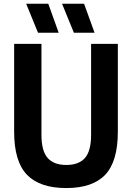

<svg xmlns="http://www.w3.org/2000/svg" viewBox="-20 -968 686 998"><path d="M324.5 9.5Q187 9.5 120.2 -59.5Q53.5 -128.5 53.5 -283.5V-740H195.5V-267Q195.5 -183 227.8 -146.8Q260 -110.5 324.5 -110.5Q389.5 -110.5 421.5 -146.8Q453.5 -183 453.5 -267V-740H592.5V-283.5Q592.5 -128.5 526.8 -59.5Q461 9.5 324.5 9.5ZM364 -798 302.5 -948.5H417L471.5 -798ZM177.5 -798 116 -948.5H231L285 -798Z"/></svg>

Font: Encode Sans Condensed
Style: Bold
Weight: 700
Width: 3
Designer: Multiple Designers
Foundry: Impallari Type
Version: Version 3.000; ttfautohint (v1.8.3) -l 8 -r 50 -G 200 -x 14 